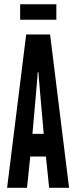

<svg xmlns="http://www.w3.org/2000/svg" viewBox="-20 -900 364 920"><path d="M14 0 105.5 -735H220L311 0H215.5L200 -150H125L109.5 0ZM135.5 -258.5H189.5L166 -526L164.5 -553H160.5L159 -526ZM76.5 -805.5V-879.5H250V-805.5Z"/></svg>

Font: League Gothic SemiCondensed
Style: Regular
Weight: 400
Width: 4
Designer: The League of Moveable Type
Version: Version 2.001